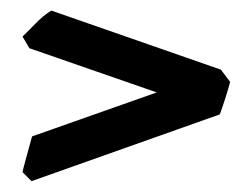

<svg xmlns="http://www.w3.org/2000/svg" viewBox="-20 -438 465 354"><path d="M404.3 -287.1Q400.9 -273.9 395.3 -256.3Q389.6 -238.8 385.3 -227.1L38.1 -104L21.5 -120.6Q22.9 -127.4 26.6 -140.9Q30.3 -154.3 33.9 -167.5Q37.6 -180.7 39.1 -186.5L269 -267.6L34.2 -349.1L21.5 -370.6Q31.2 -379.9 45.7 -394.8Q60.1 -409.7 74.7 -418.5L387.2 -309.6Z"/></svg>

Font: Dai Banna SIL
Style: Bold
Weight: 700
Designer: Victor Gaultney
Foundry: SIL International
Version: Version 4.000